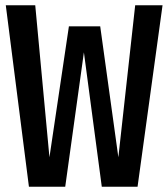

<svg xmlns="http://www.w3.org/2000/svg" viewBox="-20 -710 640 730"><path d="M503 0H367L299 -511L228 0H90L2 -690H114L168 -112L242 -610H361L430 -112L494 -690H598Z"/></svg>

Font: Fira Mono Medium
Style: Regular
Weight: 500
Designer: Carrois Corporate & Edenspiekermann AG
Foundry: Carrois Corporate GbR & Edenspiekermann AG
Version: Version 3.206